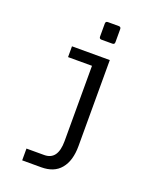

<svg xmlns="http://www.w3.org/2000/svg" viewBox="-173 -859 948 1167"><g transform="rotate(20 301.0 -276.0)"><path d="M318.4 -646Q303.7 -646 303.7 -660.6V-745.1Q303.7 -759.8 318.4 -759.8H388.7Q403.3 -759.8 403.3 -745.1V-660.6Q403.3 -646 388.7 -646ZM116.2 131.8H230.5Q274.4 131.8 296.4 101.6Q318.4 70.8 318.4 9.8V-477.1H163.6V-546.9H408.2V9.8Q408.2 56.2 397.5 93.3Q386.7 130.4 364.7 156.7Q342.8 183.1 311.3 195.6Q279.8 208 240.2 208H116.2Z"/></g></svg>

Font: Hack
Style: Regular
Weight: 400
Monospace: yes
Designer: Christopher Simpkins
Foundry: Christopher Simpkins
Version: Version 2.019; ttfautohint (v1.4.1) -l 4 -r 80 -G 350 -x 0 -